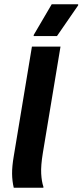

<svg xmlns="http://www.w3.org/2000/svg" viewBox="-20 -887 389 907"><path d="M45 0Q37.5 -31.7 37.1 -66.2Q36.7 -100.8 45 -149.2L130.8 -666.7H265.8L182.5 -165Q172.5 -104.2 174.6 -66.7Q176.7 -29.2 185 -5V0ZM139.2 -716.7V-721.7L224.2 -866.7H349.2V-861.7L249.2 -716.7Z"/></svg>

Font: Familjen Grotesk GF
Style: Bold Italic
Weight: 700
Designer: Anders Wikstroem, Jonas Baeckman, Matilda Gysing, Kristian Moeller
Foundry: Familjen STHML AB
Version: Version 2.000; Beta; Release 4; Build 6